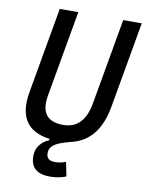

<svg xmlns="http://www.w3.org/2000/svg" viewBox="-97 -761 788 1036"><g transform="rotate(10 297.0 -243.0)"><path d="M249.5 207Q142.1 207 142.1 113.3Q142.1 77.1 161.4 52.2Q180.7 27.3 211.9 14.2V6.8Q25.9 -17.6 62 -222.7L145 -693.4H246.6L163.6 -222.7Q138.2 -80.1 271.5 -80.1Q384.8 -80.1 409.7 -222.7L492.7 -693.4H594.2L511.2 -222.7Q477.1 -27.8 325.2 3.9Q299.8 10.7 274.4 19.8Q249 28.8 232.2 43.9Q215.3 59.1 215.3 84.5Q215.3 125 262.2 125Q292 125 321.8 113.3L337.4 190.9Q294.9 207 249.5 207Z"/></g></svg>

Font: Cascadia Code NF
Style: Italic
Weight: 400
Italic angle: -10°
Monospace: yes
Designer: Aaron Bell
Foundry: Saja Typeworks
Version: Version 2404.023; ttfautohint (v1.8.4)